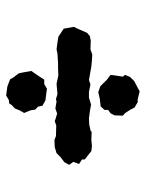

<svg xmlns="http://www.w3.org/2000/svg" viewBox="57 -570 485 640"><g transform="rotate(90 300.0 -249.5)"><path d="M287 -334 267 -341 259 -349 245 -363 229 -375 231 -390 235 -416 229 -423 236 -440 250 -454 271 -465 284 -472 313 -465 319 -466 338 -455 345 -441 357 -423 365 -416 364 -388 357 -375 346 -367V-355L334 -342L308 -339ZM318 -195 310 -193 293 -198 259 -195 231 -201 207 -200H190L158 -198L144 -195L121 -198L102 -201L75 -219L69 -253L76 -267L89 -297L100 -306L115 -309L144 -308L161 -314L180 -313L201 -311L235 -305L246 -303L261 -308L286 -303H305L328 -310L351 -306L374 -303L395 -304L417 -309L418 -312L447 -311L466 -313L483 -311L511 -289V-280L526 -270L519 -251L529 -237L520 -221L503 -208L490 -195L470 -189L446 -188L433 -193L398 -194L383 -189L375 -192L358 -197L341 -191ZM298 -27 268 -31 244 -40 237 -52 224 -69 221 -83 216 -111 223 -121 230 -131 245 -154H260L275 -163L297 -160L314 -158L332 -148L335 -133L345 -124L347 -109L356 -87L347 -71L341 -56L330 -46L324 -37L313 -36Z"/></g></svg>

Font: Winky Rough ExtraBold
Style: Regular
Weight: 800
Designer: Simon Atzbach
Foundry: typofactur
Version: Version 1.206; ttfautohint (v1.8.4.7-5d5b)